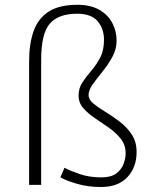

<svg xmlns="http://www.w3.org/2000/svg" viewBox="-20 -750 622 779"><path d="M389.6 8.8Q335.9 8.8 290 -4.9Q244.1 -18.6 225.1 -30.8L241.7 -69.3Q265.6 -56.6 304.2 -43.5Q342.8 -30.3 391.6 -30.3Q430.7 -30.3 451.9 -46.4Q473.1 -62.5 481.4 -85.2Q489.7 -107.9 489.7 -127.4Q489.7 -161.6 470.5 -186.3Q451.2 -210.9 422.9 -231Q394.5 -251 366 -270Q337.4 -289.1 318.1 -311Q298.8 -333 298.8 -362.3Q298.8 -392.6 314.5 -416Q330.1 -439.5 350.3 -462.9Q370.6 -486.3 386.2 -515.9Q401.9 -545.4 401.9 -587.9Q401.9 -633.3 376.2 -663.8Q350.6 -694.3 292.5 -694.3Q217.3 -694.3 182.1 -654.1Q147 -613.8 147 -506.8V0H98.1V-501.5Q98.1 -572.8 116.5 -624Q134.8 -675.3 177.5 -702.9Q220.2 -730.5 293.5 -730.5Q348.1 -730.5 383.3 -710Q418.5 -689.5 435.8 -656.5Q453.1 -623.5 453.1 -585Q453.1 -550.8 436 -519.3Q418.9 -487.8 396.2 -460Q373.5 -432.1 356.4 -408.2Q339.4 -384.3 339.4 -364.7Q339.4 -345.7 359.1 -329.6Q378.9 -313.5 408 -295.9Q437 -278.3 465.8 -256.3Q494.6 -234.4 514.4 -204.6Q534.2 -174.8 534.2 -133.3Q534.2 -70.8 496.6 -31Q459 8.8 389.6 8.8Z"/></svg>

Font: Comme Thin
Style: Regular
Weight: 250
Version: Version 1.000;gftools[0.9.27]